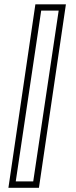

<svg xmlns="http://www.w3.org/2000/svg" viewBox="-20 -770 352 890"><path d="M19 100.5 144 -750H285.5L160.5 100.5ZM53 71H134L252 -721H171Z"/></svg>

Font: Tourney Light
Style: Regular
Weight: 300
Version: Version 1.015